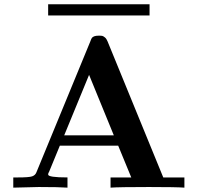

<svg xmlns="http://www.w3.org/2000/svg" viewBox="-20 -862 909 882"><path d="M41 0V-46.9H62Q113.8 -46.9 127.9 -52Q142.1 -57.1 147 -69.8L395 -671.9Q398.9 -683.1 401.9 -687.5Q404.8 -691.9 412.4 -695.1Q419.9 -698.2 434.1 -698.2Q445.3 -698.2 450.2 -697Q455.1 -695.8 462.2 -689.9Q469.2 -684.1 474.1 -671.9L730 -46.9H827.1V0Q792 -2.9 664.1 -2.9Q525.9 -2.9 487.8 0V-46.9H583L522.9 -192.9H254.9L205.1 -71.8Q201.2 -67.9 201.2 -60.1Q201.2 -46.9 290 -46.9V0Q252.9 -2.9 158.2 -2.9Q154.8 -2.9 41 0ZM201.2 -791V-842.3H667V-791ZM274.9 -240.2H502.9L389.2 -518.1Z"/></svg>

Font: CMU Serif
Style: Bold
Weight: 700
Version: Version 0.7.0